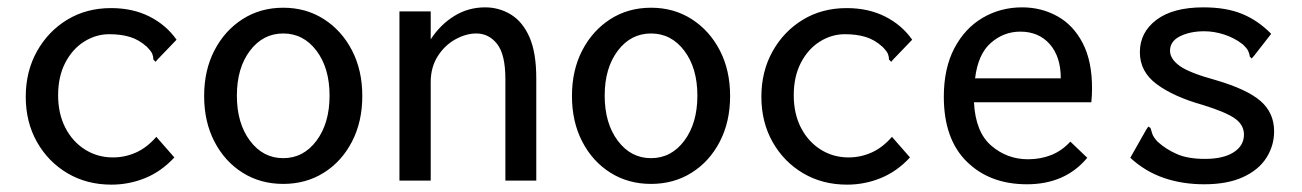

<svg xmlns="http://www.w3.org/2000/svg" viewBox="-20 -491 3540 522"><path d="M283 11Q216 11 163.5 -20Q111 -51 80.5 -105Q50 -159 50 -228Q50 -297 80.5 -351.5Q111 -406 163 -437.5Q215 -469 282 -469Q341 -469 386.5 -446Q432 -423 460 -383L409 -330L403 -323L397 -329Q397 -337 394 -344.5Q391 -352 379 -364Q358 -383 333.5 -390.5Q309 -398 277 -398Q241 -398 209 -378Q177 -358 157.5 -320.5Q138 -283 138 -232Q138 -182 157.5 -144Q177 -106 211 -84.5Q245 -63 287 -63Q320 -63 350 -76.5Q380 -90 405 -119L454 -63Q419 -25 375 -7Q331 11 283 11Z M750 9Q688 9 639.5 -21.5Q591 -52 563 -106Q535 -160 535 -230Q535 -300 563 -354Q591 -408 639.5 -439Q688 -470 750 -470Q812 -470 860.5 -439Q909 -408 937 -354Q965 -300 965 -230Q965 -160 937 -106Q909 -52 860.5 -21.5Q812 9 750 9ZM750 -61Q805 -61 840.5 -108.5Q876 -156 876 -231Q876 -306 840.5 -353Q805 -400 750 -400Q695 -400 659.5 -353Q624 -306 624 -231Q624 -156 659.5 -108.5Q695 -61 750 -61Z M1066 0V-460H1151V-384Q1177 -424 1215 -447.5Q1253 -471 1299 -471Q1337 -471 1369 -451.5Q1401 -432 1419.5 -390Q1438 -348 1438 -278V0H1354V-276Q1354 -343 1331.5 -371.5Q1309 -400 1275 -400Q1247 -400 1218 -384Q1189 -368 1170 -338Q1151 -308 1151 -268V0Z M1750 9Q1688 9 1639.5 -21.5Q1591 -52 1563 -106Q1535 -160 1535 -230Q1535 -300 1563 -354Q1591 -408 1639.5 -439Q1688 -470 1750 -470Q1812 -470 1860.5 -439Q1909 -408 1937 -354Q1965 -300 1965 -230Q1965 -160 1937 -106Q1909 -52 1860.5 -21.5Q1812 9 1750 9ZM1750 -61Q1805 -61 1840.5 -108.5Q1876 -156 1876 -231Q1876 -306 1840.5 -353Q1805 -400 1750 -400Q1695 -400 1659.5 -353Q1624 -306 1624 -231Q1624 -156 1659.5 -108.5Q1695 -61 1750 -61Z M2283 11Q2216 11 2163.5 -20Q2111 -51 2080.5 -105Q2050 -159 2050 -228Q2050 -297 2080.5 -351.5Q2111 -406 2163 -437.5Q2215 -469 2282 -469Q2341 -469 2386.5 -446Q2432 -423 2460 -383L2409 -330L2403 -323L2397 -329Q2397 -337 2394 -344.5Q2391 -352 2379 -364Q2358 -383 2333.5 -390.5Q2309 -398 2277 -398Q2241 -398 2209 -378Q2177 -358 2157.5 -320.5Q2138 -283 2138 -232Q2138 -182 2157.5 -144Q2177 -106 2211 -84.5Q2245 -63 2287 -63Q2320 -63 2350 -76.5Q2380 -90 2405 -119L2454 -63Q2419 -25 2375 -7Q2331 11 2283 11Z M2772 10Q2671 10 2608.5 -51.5Q2546 -113 2546 -228Q2546 -305 2574.5 -359.5Q2603 -414 2651.5 -442.5Q2700 -471 2759 -471Q2811 -471 2854.5 -447Q2898 -423 2923.5 -374Q2949 -325 2949 -251Q2949 -242 2948.5 -231.5Q2948 -221 2947 -213H2628Q2632 -132 2675 -95Q2718 -58 2775 -58Q2809 -58 2838 -69.5Q2867 -81 2890 -106L2936 -62Q2876 10 2772 10ZM2631 -278H2864Q2864 -337 2834 -371Q2804 -405 2754 -405Q2709 -405 2674 -374.5Q2639 -344 2631 -278Z M3254 10Q3194 10 3143.5 -7.5Q3093 -25 3053 -62L3096 -138L3102 -147L3108 -143Q3110 -135 3113 -126.5Q3116 -118 3127 -106Q3150 -85 3180 -72Q3210 -59 3256 -59Q3306 -59 3334 -77Q3362 -95 3362 -125Q3362 -152 3336.5 -169.5Q3311 -187 3249 -206Q3171 -228 3125 -262Q3079 -296 3079 -349Q3079 -403 3124 -437Q3169 -471 3252 -471Q3314 -471 3357.5 -453Q3401 -435 3436 -399L3390 -340L3383 -332L3378 -337Q3377 -345 3373.5 -352.5Q3370 -360 3358 -371Q3336 -388 3308.5 -397Q3281 -406 3254 -406Q3216 -406 3188.5 -392.5Q3161 -379 3161 -353Q3161 -331 3187 -312Q3213 -293 3286 -273Q3371 -248 3407.5 -216Q3444 -184 3444 -134Q3444 -95 3423 -62Q3402 -29 3359.5 -9.5Q3317 10 3254 10Z"/></svg>

Font: Inconsolata Medium
Style: Regular
Weight: 500
Monospace: yes
Designer: Raph Levien, Cyreal, Brenton Simpson
Foundry: Raph Levien, Cyreal, Google
Version: Version 3.001; ttfautohint (v1.8.2.53-6de2)